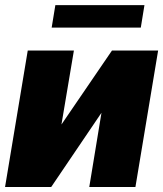

<svg xmlns="http://www.w3.org/2000/svg" viewBox="-28 -748 652 768"><path d="M217.8 -250 419.9 -545.9H604.5L513.7 0H329.1L377.9 -296.9L176.8 0H-7.8L83 -545.9H267.6ZM549.8 -727.5 535.2 -637.7H178.7L193.4 -727.5Z"/></svg>

Font: Inter Tight Black
Style: Italic
Weight: 900
Italic angle: -9.39999°
Designer: Rasmus Andersson
Foundry: rsms
Version: Version 3.004; ttfautohint (v1.8.4.7-5d5b)